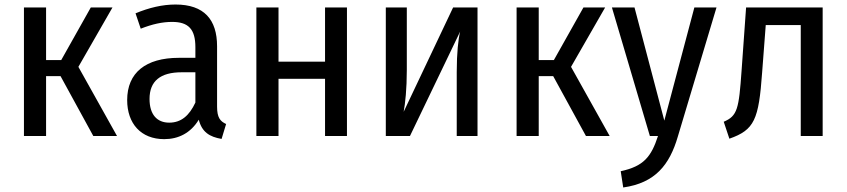

<svg xmlns="http://www.w3.org/2000/svg" viewBox="-20 -602 3748 850"><path d="M478 -569H382L251 -336H184V-569H86V0H184V-265H248L393 0H498L327 -306Z M941 -130V-397C941 -515 884 -582 757 -582C699 -582 640 -568 580 -543L603 -475C654 -495 698 -505 742 -505C814 -505 845 -473 845 -393V-346H772C625 -346 543 -280 543 -159C543 -55 604 14 707 14C770 14 824 -13 860 -72C874 -17 908 4 961 13L981 -53C955 -65 941 -81 941 -130ZM729 -59C675 -59 642 -95 642 -164C642 -243 690 -282 784 -282H845V-148C818 -90 782 -59 729 -59Z M1419 0H1516V-569H1419V-329H1213V-569H1115V0H1213V-253H1419Z M2094 -569H1986L1767 -107C1774 -144 1781 -208 1781 -292V-569H1688V0H1795L2017 -462C2009 -430 2002 -368 2002 -283V0H2094Z M2659 -569H2563L2432 -336H2365V-569H2267V0H2365V-265H2429L2574 0H2679L2508 -306Z M3152 -569H3054L2921 -68L2789 -569H2689L2857 0H2893C2863 92 2830 134 2728 156L2739 228C2880 208 2944 129 2981 2Z M3283 -569 3263 -289C3251 -120 3245 -89 3184 -63L3209 12C3320 -27 3339 -72 3354 -281L3370 -491H3525V0H3622V-569Z"/></svg>

Font: Glow Sans SC Condensed Medium
Style: Regular
Weight: 600
Width: 3
Designer: Ryoko NISHIZUKA (kana, bopomofo & ideographs); Paul D. Hunt (Latin, Greek & Cyrillic); Sandoll Communications, Soo-young
Version: Version 0.93